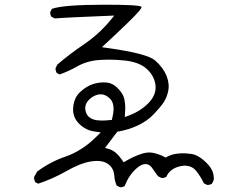

<svg xmlns="http://www.w3.org/2000/svg" viewBox="-20 -746 1040 812"><path d="M453.1 -238.8Q427.7 -236.3 420.9 -236.3Q414.1 -236.3 408 -236.3Q401.9 -236.3 391.6 -237.3Q367.2 -240.2 354 -253.4Q344.7 -263.2 341.8 -277.8Q340.3 -282.7 340.3 -286.1Q340.3 -297.4 344 -306.4Q347.7 -315.4 356.4 -324.2Q374.5 -342.3 397.5 -346.7Q401.9 -347.2 406.2 -347.2Q427.2 -347.2 445.8 -328.1Q460.4 -313.5 460.4 -285.2Q460.4 -269.5 455.1 -248ZM578.6 -717.3Q568.4 -726.1 424.3 -726.1Q247.6 -726.1 199.2 -708.5L192.9 -695.8Q192.4 -694.3 192.4 -693.4Q192.4 -682.1 197.8 -674.8L212.4 -668Q254.4 -671.9 463.4 -680.2Q440.9 -652.8 436.8 -648.2Q432.6 -643.6 428.7 -639.2Q386.2 -592.8 334.5 -558.1Q275.9 -518.6 222.7 -473.1L215.3 -458.5Q214.8 -457 214.8 -455.3Q214.8 -453.6 215.1 -451.2Q215.3 -448.7 216.3 -446.3Q217.3 -441.4 220.2 -437L232.4 -431.2Q269.5 -444.3 305.2 -464.4Q346.7 -488.3 398.9 -492.2Q418.5 -493.7 444.8 -493.7Q471.2 -493.7 505.9 -490.2Q564.9 -484.4 597.2 -457.5Q630.4 -429.7 637.2 -389.6Q638.2 -383.3 638.2 -376.5Q638.2 -339.8 605 -307.1Q573.7 -275.9 527.3 -258.3L507.8 -251Q509.8 -279.3 509.8 -287.1Q509.8 -306.6 506.3 -324.7Q502 -349.1 478 -373Q457 -394.5 431.2 -397Q424.8 -397.5 418.5 -397.5Q396 -397.5 374 -390.6Q345.7 -381.8 318.4 -356.4Q293 -332.5 289.6 -292Q289.1 -287.1 289.1 -282.7Q289.1 -248 314.5 -222.7Q342.3 -194.8 379.9 -189.9L406.2 -186L387.2 -167.5Q328.6 -108.9 257.8 -84Q192.9 -62 137.2 -20.5L124.5 2Q124 2.9 124 4.4Q124 16.1 129.9 24.9L141.6 30.8Q203.1 10.3 258.3 -21Q318.8 -55.7 363.3 -63Q377.9 -65.4 390.6 -65.4Q418 -65.4 435.1 -53.7Q460.9 -36.6 463.4 -2.9Q464.8 19.5 473.6 39.1L486.8 45.4Q488.3 45.9 489.3 45.9Q500.5 45.9 507.3 40.5Q524.9 -4.9 556.6 -33.2Q577.6 -52.2 595.2 -52.2Q610.8 -52.2 621.6 -38.1Q635.7 -19 648.4 -0.5L662.6 6.3Q664.1 6.8 667.2 6.8Q670.4 6.8 674.8 5.6Q679.2 4.4 683.6 1.5Q698.2 -32.2 740.2 -42.5Q751.5 -45.4 760.3 -45.4Q793 -45.4 811 -21.5Q830.1 2.9 842.3 29.3L855 35.6Q856.4 36.1 857.4 36.1Q868.7 36.1 876.5 30.8L883.8 15.6Q884.3 11.7 884.3 7.8Q884.3 -26.9 854 -56.6Q818.4 -91.8 787.6 -95.2Q768.1 -97.7 753.9 -97.7Q739.7 -97.7 730 -96.2Q707 -93.8 686.5 -83L680.7 -79.6L674.3 -83Q656.2 -92.8 629.9 -99.1Q621.1 -101.1 611.3 -101.1Q594.7 -101.1 576.7 -94.7Q545.4 -84.5 513.7 -65.9L502.9 -59.6L496.1 -69.8Q470.2 -106.9 442.4 -115.2L424.3 -120.6L476.1 -189L481 -189.9Q524.4 -197.3 563.5 -215.8Q602.5 -234.4 628.7 -261.5Q654.8 -288.6 671.4 -312Q686.5 -334.5 691.9 -363.8Q693.4 -371.6 693.4 -379.9Q693.4 -401.9 684.1 -425.8Q670.4 -460 636.2 -490.2Q602.5 -519.5 438.5 -542.5L411.1 -546.4Q543.9 -669.4 568.8 -699.7Q578.6 -711.4 578.6 -717.3Z"/></svg>

Font: NaikaiFont
Style: ExtraLight
Weight: 200
Version: Version 1.89